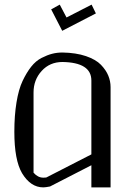

<svg xmlns="http://www.w3.org/2000/svg" viewBox="-20 -810 602 830"><path d="M267.6 -734.4 376 -790 394.5 -752 249 -676.8 201.2 -769.5 238.3 -790ZM250 -583Q308.6 -582 351.6 -567.4Q394.5 -552.7 416.5 -529.8Q438.5 -506.8 448.2 -482.9Q458 -459 458 -433.6V0H375V-95.7L196.3 -3.9Q176.8 0 167 0Q112.3 0 75.2 -61.5Q42 -118.2 42 -240.2Q42 -310.5 51.3 -367.2Q60.5 -423.8 77.6 -460Q94.7 -496.1 114.7 -521.5Q134.8 -546.9 159.7 -559.6Q184.6 -572.3 205.6 -577.6Q226.6 -583 250 -583ZM250 -542Q195.3 -542 160.2 -503.4Q125 -464.8 125 -410.2V-63.5Q143.6 -42 167 -42Q176.8 -42 180.7 -43L375 -142.6V-461.9Q375 -540 250 -542Z"/></svg>

Font: wanta
Style: Medium
Weight: 500
Version: Version 0.91